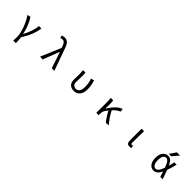

<svg xmlns="http://www.w3.org/2000/svg" viewBox="494 -2811 5012 5012"><g transform="rotate(45 3000.0 -305.0)"><path d="M544.9 199.2H450.2Q454.1 150.4 454.1 65.4Q454.1 -66.4 388.2 -244.1Q322.3 -421.9 237.3 -533.2L328.1 -556.6Q381.8 -482.4 433.6 -356.4Q485.4 -230.5 508.8 -107.4H513.7Q641.6 -356.4 656.2 -543H748Q725.6 -404.3 678.2 -285.2Q630.9 -166 532.2 -4.9Q544.9 89.8 544.9 199.2Z M1338.9 8.8 1241.2 0 1477.5 -555.7 1471.7 -578.1Q1447.3 -656.2 1417 -694.3Q1386.7 -732.4 1341.8 -732.4Q1308.6 -732.4 1271.5 -713.9L1249 -790Q1294.9 -808.6 1351.6 -808.6Q1429.7 -808.6 1476.6 -752.9Q1523.4 -697.3 1561.5 -574.2L1767.6 0H1670.9L1520.5 -451.2H1516.6Z M2494.1 12.7Q2395.5 12.7 2341.8 -41.5Q2288.1 -95.7 2288.1 -202.1Q2288.1 -234.4 2290 -297.9Q2292 -361.3 2292 -393.6Q2292 -486.3 2283.2 -543H2372.1Q2379.9 -499 2379.9 -416Q2379.9 -386.7 2376.5 -308.6Q2373 -230.5 2373 -196.3Q2373 -127.9 2407.2 -95.7Q2441.4 -63.5 2495.1 -63.5Q2557.6 -63.5 2594.7 -114.7Q2631.8 -166 2631.8 -267.6Q2631.8 -409.2 2586.9 -535.2L2675.8 -556.6Q2723.6 -416 2723.6 -271.5Q2723.6 -136.7 2661.1 -62Q2598.6 12.7 2494.1 12.7Z M3779.3 0 3678.7 8.8Q3579.1 -107.4 3498 -266.6Q3496.1 -263.7 3476.1 -239.3Q3456.1 -214.8 3446.3 -200.2Q3403.3 -142.6 3401.4 -28.3V0H3316.4V-393.6Q3316.4 -490.2 3306.6 -543H3396.5Q3406.2 -501 3406.2 -416V-246.1H3410.2Q3478.5 -365.2 3564.5 -450.2Q3650.4 -535.2 3734.4 -556.6L3742.2 -469.7Q3655.3 -442.4 3553.7 -332Q3651.4 -137.7 3779.3 0Z M4548.8 12.7Q4494.1 12.7 4469.7 -19Q4445.3 -50.8 4445.3 -113.3V-543H4537.1Q4536.1 -501 4533.2 -341.8Q4530.3 -182.6 4530.3 -106.4Q4530.3 -63.5 4568.4 -63.5Q4584 -63.5 4601.6 -69.3L4614.3 0Q4588.9 12.7 4548.8 12.7Z M5597.7 -252.9Q5550.8 -377 5514.6 -419.4Q5478.5 -461.9 5434.6 -461.9Q5384.8 -461.9 5354.5 -411.6Q5324.2 -361.3 5324.2 -260.7Q5324.2 -165 5357.4 -112.8Q5390.6 -60.5 5441.4 -60.5Q5482.4 -60.5 5520 -103Q5557.6 -145.5 5597.7 -252.9ZM5532.2 -757.8H5650.4L5500 -580.1H5411.1ZM5670.9 -524.4H5756.8Q5717.8 -365.2 5675.8 -255.9Q5714.8 -159.2 5768.6 2H5678.7Q5653.3 -85.9 5632.8 -149.4Q5594.7 -69.3 5544.4 -28.8Q5494.1 11.7 5434.6 11.7Q5346.7 11.7 5291.5 -61Q5236.3 -133.8 5236.3 -261.2Q5236.3 -388.7 5292 -461.9Q5347.7 -535.2 5434.6 -535.2Q5498 -535.2 5543.5 -497.1Q5588.9 -459 5632.8 -363.3Q5644.5 -404.3 5670.9 -524.4Z"/></g></svg>

Font: GenEi Gothic M Regular
Style: Regular
Weight: 400
Designer: o_tamon (Modified); [Source Han Sans]
Ryoko NISHIZUKA  (kana & ideographs); Paul D. Hunt (Latin, Greek & Cyrillic); Wenl
Version: Version 1.1a;Original Version 1.004